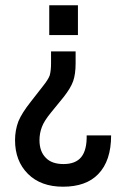

<svg xmlns="http://www.w3.org/2000/svg" viewBox="-20 -537 469 729"><path d="M275.9 -517.1V-403.8H167V-517.1ZM37.1 -4.9Q37.1 -42 49.8 -76.2Q63 -107.9 96.2 -149.9L143.1 -210Q163.1 -234.9 168.9 -251Q173.8 -269.5 173.8 -296.9V-341.8H267.1V-295.9Q267.1 -255.9 257.8 -229Q248.5 -202.6 221.2 -168L173.8 -109.9Q147 -77.1 139.2 -55.2Q129.9 -31.2 129.9 -4.9Q129.9 38.1 153.8 62Q176.3 85.9 221.2 85.9Q267.1 85.9 288.6 59.3Q310.1 32.7 309.1 -22.9H401.9Q401.9 73.7 353 124Q307.1 171.9 219.2 171.9Q134.8 171.9 85.9 123Q37.1 74.2 37.1 -4.9Z"/></svg>

Font: D-DIN-PRO Medium
Style: Regular
Weight: 500
Designer: datto
Foundry: CyberFei
Version: Version 1.000;hotconv 1.0.109;makeotfexe 2.5.65596